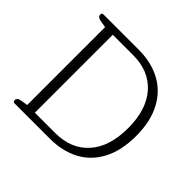

<svg xmlns="http://www.w3.org/2000/svg" viewBox="-168 -878 1061 1061"><g transform="rotate(45 363.0 -347.5)"><path d="M61 -13Q61 -33 91 -37L129 -43V-652L91 -658Q61 -663 61 -682Q61 -688 64 -691.5Q67 -695 72 -695H349Q445 -695 518.5 -656.5Q592 -618 634 -540Q676 -462 676 -347Q676 -232 634 -154Q592 -76 518.5 -38Q445 0 349 0H72Q67 0 64 -3.5Q61 -7 61 -13ZM348 -43Q472 -43 543 -122.5Q614 -202 614 -347Q614 -492 543 -572Q472 -652 348 -652H189V-43Z"/></g></svg>

Font: Maitree Light
Style: Regular
Weight: 300
Designer: CadsonDemak Team
Foundry: CadsonDemak
Version: Version 1.001